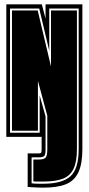

<svg xmlns="http://www.w3.org/2000/svg" viewBox="-20 -628 407 881"><path d="M179 233Q172 233 152.5 232.5Q133 232 107 230V76H158Q166 76 168.5 73Q171 70 171 59V0H9V-608H172L189 -542V-608H358V56Q358 124 339.5 163Q321 202 282 217.5Q243 233 179 233ZM155 215H179Q265 215 303 181Q341 147 341 56V-589H206V-395L160 -589H26V-19H162V-190L189 -94V59Q189 81 183 87.5Q177 94 158 94H125V213Q131 214 138.5 214.5Q146 215 155 215ZM156 205Q148 205 142 205Q136 205 133 204V104H158Q182 104 189.5 95Q197 86 197 59V-97L154 -257V-28H35V-580H153L214 -323V-580H333V56Q333 114 317.5 146.5Q302 179 268.5 192Q235 205 179 205Z"/></svg>

Font: Alumni Sans Collegiate One SC
Style: Regular
Weight: 400
Designer: Robert E. Leuschke
Foundry: Robert E. Leuschke
Version: Version 1.100